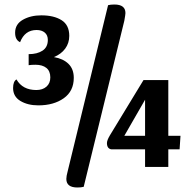

<svg xmlns="http://www.w3.org/2000/svg" viewBox="-20 -740 845 851"><path d="M287 -581Q287 -549 269 -524.5Q251 -500 219 -487Q260 -480 283.5 -457Q307 -434 307 -395Q307 -336 262.5 -304.5Q218 -273 150 -273Q103 -273 70.5 -292.5Q38 -312 38 -350Q38 -379 53 -388Q80 -341 141 -341Q169 -341 186 -356Q203 -371 203 -397Q203 -425 185.5 -439Q168 -453 137 -453Q118 -453 107 -451V-500Q145 -500 168.5 -515.5Q192 -531 192 -563Q192 -584 178.5 -595.5Q165 -607 142 -607Q90 -607 69 -553Q47 -563 47 -595Q47 -633 81.5 -652.5Q116 -672 163 -672Q219 -672 253 -650.5Q287 -629 287 -581ZM487 -720Q536 -720 536 -682Q536 -676 531 -648L351 88Q340 91 323 91Q274 91 274 53Q274 41 280 19L459 -717Q470 -720 487 -720ZM776 -78H726V0H623V-78H474Q454 -81 454 -106Q454 -118 467 -140L616 -385H726V-138H780ZM623 -298 531 -138H623Z"/></svg>

Font: Sansita Medium
Style: Regular
Weight: 500
Designer: Pablo Cosgaya
Foundry: Omnibus-Type
Version: Version 1.006